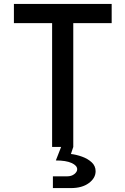

<svg xmlns="http://www.w3.org/2000/svg" viewBox="-20 -750 640 980"><path d="M246 0V-632H51V-730H550V-632H354V0L342 36Q369 39 398.5 49.5Q428 60 448 78.5Q468 97 468 124Q468 159 433.5 184.5Q399 210 342 210H250V150H323Q345 150 359.5 138.5Q374 127 374 114Q374 95 345.5 82Q317 69 265 69L292 0Z"/></svg>

Font: JetBrains Mono SemiBold
Style: Regular
Weight: 472
Monospace: yes
Designer: Philipp Nurullin, Konstantin Bulenkov
Foundry: JetBrains
Version: Version 2.305; ttfautohint (v1.8.4.7-5d5b)